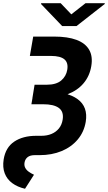

<svg xmlns="http://www.w3.org/2000/svg" viewBox="-23 -955 672 1194"><path d="M183.5 -727.5H314.2Q398 -727.5 452.9 -707Q507.7 -686.4 531.4 -645.5Q555.1 -604.6 544.6 -543.3Q534.3 -481.9 496.9 -437.4Q459.4 -392.9 398.2 -369.2Q337.1 -345.5 255.9 -345.5H178.6L192 -428.1H267.9Q326.5 -428.1 357.5 -454.3Q388.5 -480.6 395.2 -520.8Q402.6 -564.4 377.9 -585.7Q353.1 -607 294.4 -607.2H162.7ZM185.9 -386.7H258.9Q394.1 -386.4 459.7 -338.4Q525.4 -290.4 510.2 -197.6Q499.7 -134.3 460.4 -87.6Q421.1 -40.8 360.2 -15.5Q299.2 9.8 222.9 9.8H193Q164.5 9.8 148.8 22.2Q133.2 34.6 129.6 55.7Q126.5 74.3 133.9 88.5Q141.3 102.7 155.9 113.1Q170.6 123.6 188.4 131.7L132.6 218.8Q85.7 208 53.1 183.9Q20.4 159.8 6.2 122.5Q-7.9 85.2 -0.2 36.2Q11.9 -38.4 65.8 -74.5Q119.8 -110.5 202.5 -110.5H234.1Q269.3 -110.5 297.2 -122.1Q325 -133.7 343.3 -156.1Q361.6 -178.5 366.7 -211Q374.6 -260.6 342.8 -283.8Q311 -307 244.5 -306.7H172.3ZM354.4 -935 420.5 -865.8 508.7 -935H628.7L628.2 -930.2L452.9 -793H363.6L232.1 -930.2L233.1 -935Z"/></svg>

Font: Inter Variable
Style: Italic
Weight: 400
Italic angle: -9.39999°
Designer: Rasmus Andersson
Foundry: rsms
Version: Version 4.001;git-9221beed3